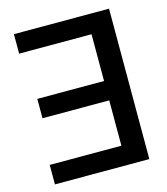

<svg xmlns="http://www.w3.org/2000/svg" viewBox="-109 -813 779 897"><g transform="rotate(-15 280.5 -364.0)"><path d="M502 -727.5V0H45.4V-94.2H392.1V-313.5H69.3V-407.2H392.1V-633.3H42V-727.5Z"/></g></svg>

Font: Inter Tight Medium
Style: Regular
Weight: 500
Designer: Rasmus Andersson
Foundry: rsms
Version: Version 3.004; ttfautohint (v1.8.4.7-5d5b)